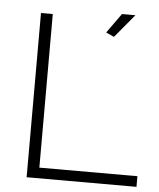

<svg xmlns="http://www.w3.org/2000/svg" viewBox="-53 -782 686 827"><g transform="rotate(5 290.5 -368.0)"><path d="M93 0V-710H144V-46H568V0ZM415 -635 380 -651 441 -736H499Z"/></g></svg>

Font: Raleway Thin Light
Style: Regular
Weight: 300
Version: Version 4.026